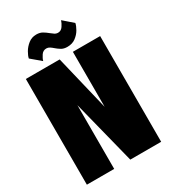

<svg xmlns="http://www.w3.org/2000/svg" viewBox="-213 -996 976 1101"><g transform="rotate(-30 275.0 -445.5)"><path d="M29.5 0V-700H253.5L341 -336V-700H521.5V0H317L210.5 -422V0ZM328.5 -740Q304.5 -740 288.5 -750Q272.5 -760 260 -771Q250 -780 240 -786.5Q230 -793 218.5 -793Q196.5 -793 183.8 -773.8Q171 -754.5 167 -739L103 -793Q106 -809 119.2 -832Q132.5 -855 155.2 -873Q178 -891 208.5 -891Q232 -891 248.5 -881.2Q265 -871.5 278.5 -860Q290 -850.5 300.2 -843.8Q310.5 -837 323 -837Q343 -837 355.8 -856.2Q368.5 -875.5 373 -891L436 -836Q432.5 -818.5 419.5 -796Q406.5 -773.5 384 -756.8Q361.5 -740 328.5 -740Z"/></g></svg>

Font: Trispace SemiCondensed ExtraBold
Style: Regular
Weight: 800
Width: 4
Designer: Tyler Finck
Foundry: Etcetera Type Company
Version: Version 1.210; ttfautohint (v1.8.3)